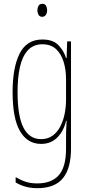

<svg xmlns="http://www.w3.org/2000/svg" viewBox="-20 -744 462 1006"><path d="M202 -537Q258 -537 286.5 -507Q315 -477 326 -440H329L332 -527H352V35Q352 138 309.5 190Q267 242 175 242Q112 242 62 212V184Q89 200 115 208.5Q141 217 175 217Q250 217 288 174Q326 131 326 35V-12Q326 -35 326.5 -57.5Q327 -80 329 -111H326Q315 -60 281.5 -25Q248 10 195 10Q124 10 85 -56.5Q46 -123 46 -262Q46 -390 83 -463.5Q120 -537 202 -537ZM202 -512Q155 -512 126 -480.5Q97 -449 84.5 -393Q72 -337 72 -262Q72 -135 103 -75Q134 -15 195 -15Q231 -15 256 -33.5Q281 -52 296.5 -82.5Q312 -113 319 -149Q326 -185 326 -221V-329Q326 -378 313.5 -419.5Q301 -461 274 -486.5Q247 -512 202 -512ZM202 -724Q216 -724 221.5 -713.5Q227 -703 227 -691Q227 -675 220 -665.5Q213 -656 201 -656Q188 -656 182 -666.5Q176 -677 176 -690Q176 -702 181.5 -713Q187 -724 202 -724Z"/></svg>

Font: Noto Sans Gujarati UI ExtraCondensed Thin
Style: Regular
Weight: 100
Width: 2
Designer: Jelle Bosma - Monotype Design Team, Universal Thirst
Foundry: Monotype Imaging Inc.
Version: Version 2.106; ttfautohint (v1.8.4.7-5d5b)